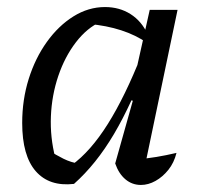

<svg xmlns="http://www.w3.org/2000/svg" viewBox="-20 -518 580 545"><path d="M190 4Q120 12 81.5 -32Q43 -76 43 -169Q43 -235 61.5 -294Q80 -353 113 -399Q146 -445 188.5 -471.5Q231 -498 278 -498Q319 -498 350.5 -478Q382 -458 399 -421L398 -396Q333 -441 232 -450L267 -457Q227 -439 195.5 -398Q164 -357 145.5 -302.5Q127 -248 124.5 -188Q122 -128 137 -70L117 -92Q139 -78 160 -67.5Q181 -57 206 -53L183 -49Q237 -88 286 -166Q335 -244 382 -363L400 -347Q354 -223 303.5 -137.5Q253 -52 190 4ZM387 -26 370 -66Q397 -68 424 -72.5Q451 -77 481 -84Q474 -56 458 -36Q442 -16 421.5 -4.5Q401 7 380 7Q355 7 336 -9Q317 -25 307 -54L357 -232L348 -235L405 -490H484Z"/></svg>

Font: Piazzolla Thin Medium
Style: Italic
Weight: 500
Italic angle: -11.3°
Version: Version 2.005